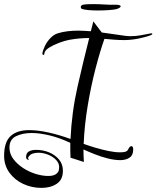

<svg xmlns="http://www.w3.org/2000/svg" viewBox="-63 -750 761 934"><path d="M139 164Q91 164 49.5 144.5Q8 125 -17.5 89.5Q-43 54 -43 8Q-43 -59 -11.5 -88Q20 -117 79 -117Q121 -117 173 -105.5Q225 -94 280 -74Q286 -205 314.5 -330Q343 -455 371 -565Q348 -565 324 -563Q300 -561 273 -556Q252 -552 224 -541.5Q196 -531 175.5 -518Q155 -505 153 -491Q153 -483 149 -483Q143 -483 143 -490Q146 -507 156 -527.5Q166 -548 182.5 -565Q199 -582 218 -588Q241 -595 266 -598Q291 -601 317 -601Q332 -601 347.5 -600Q363 -599 379 -598L391 -646L432 -592L544 -576Q551 -575 558 -574.5Q565 -574 572 -574Q598 -574 622.5 -578.5Q647 -583 667 -587Q669 -588 673 -588Q678 -588 678 -585Q678 -582 671 -579Q645 -569 609 -562Q573 -555 541 -555Q516 -555 492 -557Q468 -559 445 -561Q424 -502 402 -417.5Q380 -333 364 -238Q348 -143 344 -50Q369 -41 401 -31.5Q433 -22 464.5 -15.5Q496 -9 521 -9Q538 -9 548 -12Q556 -16 558 -19Q560 -22 561 -24Q568 -39 576 -39Q585 -39 585 -23Q585 5 567 17Q549 29 522 29Q495 29 462.5 21Q430 13 398.5 0.5Q367 -12 343 -23Q343 -7 343.5 8Q344 23 345 38L280 17Q279 -1 279 -19Q279 -37 279 -55Q226 -80 177.5 -91.5Q129 -103 91 -103Q47 -103 15 -87.5Q-17 -72 -17 -32Q-17 -2 1.5 23Q20 48 49 67Q78 86 110.5 96Q143 106 172 106Q197 106 210 96.5Q223 87 224 73Q228 49 212.5 31Q197 13 172.5 3Q148 -7 124 -7Q108 -7 95 -2.5Q82 2 74 16Q72 20 77 25Q79 27 74 27Q71 27 67.5 24Q64 21 64 14Q64 -6 78 -13.5Q92 -21 112 -21Q147 -21 176.5 -8.5Q206 4 224.5 26.5Q243 49 243 81Q243 124 213 144Q183 164 139 164ZM413 -699Q388 -699 366.5 -701Q345 -703 335 -707Q330 -709 330 -716Q330 -724 341 -727Q352 -729 364 -729.5Q376 -730 389 -730Q418 -730 447.5 -728Q477 -726 502 -727Q511 -727 517.5 -725Q524 -723 524 -719Q524 -713 505 -706Q494 -703 468 -701Q442 -699 413 -699Z"/></svg>

Font: Festive
Style: Regular
Weight: 400
Designer: Robert E. Leuschke
Foundry: Robert E. Leuschke
Version: Version 1.101; ttfautohint (v1.8.3)